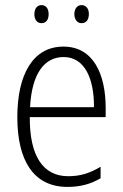

<svg xmlns="http://www.w3.org/2000/svg" viewBox="-20 -724 482 754"><path d="M115 -668C115 -648 125 -633 143 -633C161 -633 171 -647 171 -668C171 -690 161 -704 143 -704C125 -704 115 -689 115 -668ZM272 -669C272 -648 283 -633 300 -633C319 -633 329 -647 329 -669C329 -690 318 -704 300 -704C283 -704 272 -689 272 -669ZM229 -541C108 -541 48 -429 48 -264C48 -96 110 10 245 10C297 10 338 -2 375 -24V-69C331 -43 294 -32 248 -32C148 -32 96 -113 97 -264H395V-300C395 -432 347 -541 229 -541ZM230 -500C313 -500 350 -414 349 -303H98C105 -435 154 -500 230 -500Z"/></svg>

Font: Noto Sans Armenian Condensed ExtraLight
Style: Regular
Weight: 200
Width: 3
Designer: Monotype Design Team
Foundry: Monotype Imaging Inc.
Version: Version 2.008